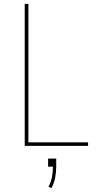

<svg xmlns="http://www.w3.org/2000/svg" viewBox="-20 -755 540 994"><path d="M108 0V-735H127V-18H436V0ZM246 219 231 212Q244 188 249 161.5Q254 135 254 108H229V66H271V108Q271 137 265.5 165.5Q260 194 246 219Z"/></svg>

Font: Iosevka SS04 Thin
Style: Regular
Weight: 100
Monospace: yes
Designer: Belleve Invis
Foundry: Belleve Invis
Version: Version 19.0.0; ttfautohint (v1.8.4)